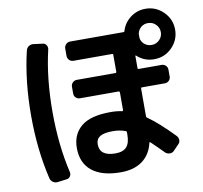

<svg xmlns="http://www.w3.org/2000/svg" viewBox="-95 -953 1190 1123"><g transform="rotate(-10 500.0 -391.5)"><path d="M839.8 -634.8Q867.2 -634.8 886.2 -653.8Q905.3 -672.9 905.3 -699.7Q905.3 -726.6 886.2 -745.6Q867.2 -764.6 839.8 -764.6Q815.4 -764.6 798.3 -750Q781.2 -735.4 776.4 -711.9V-703.1V-701.2V-693.4Q776.4 -685.5 777.3 -681.6Q783.2 -660.2 800.3 -647.5Q817.4 -634.8 839.8 -634.8ZM608.4 -142.6V-158.2Q608.4 -163.1 602.5 -165Q568.4 -177.7 528.3 -177.7Q475.6 -177.7 451.7 -163.1Q427.7 -148.4 427.7 -117.2Q427.7 -46.9 521.5 -46.9Q566.4 -46.9 587.4 -69.8Q608.4 -92.8 608.4 -142.6ZM839.8 -849.6Q901.4 -849.6 945.8 -805.7Q990.2 -761.7 990.2 -699.7Q990.2 -637.7 946.3 -593.8Q902.3 -549.8 839.8 -549.8Q781.2 -549.8 738.3 -589.8Q736.3 -590.8 734.4 -588.9V-514.6Q734.4 -509.8 739.3 -509.8H876Q890.6 -509.8 900.9 -500Q911.1 -490.2 911.1 -474.6V-434.6Q911.1 -419.9 900.9 -410.2Q890.6 -400.4 876 -400.4H739.3Q734.4 -400.4 734.4 -394.5V-228.5Q734.4 -223.6 739.3 -220.7Q802.7 -176.8 891.6 -85Q901.4 -74.2 901.9 -59.6Q902.3 -44.9 890.6 -34.2L858.4 -1Q848.6 8.8 833.5 8.3Q818.4 7.8 807.6 -2Q770.5 -40 733.4 -75.2Q730.5 -78.1 727.5 -75.2Q711.9 -5.9 662.1 30.8Q612.3 67.4 534.2 67.4Q421.9 67.4 362.8 20Q303.7 -27.3 303.7 -117.2Q303.7 -197.3 358.9 -243.7Q414.1 -290 534.2 -290Q572.3 -290 602.5 -283.2Q607.4 -283.2 608.4 -287.1V-394.5Q608.4 -399.4 602.5 -400.4H373Q358.4 -400.4 348.1 -410.2Q337.9 -419.9 337.9 -434.6V-474.6Q337.9 -489.3 348.1 -499.5Q358.4 -509.8 373 -509.8H602.5Q607.4 -509.8 608.4 -514.6V-618.2Q608.4 -623 602.5 -623H373Q358.4 -623 348.1 -633.3Q337.9 -643.6 337.9 -659.2V-701.2Q337.9 -715.8 348.1 -726.6Q358.4 -737.3 373 -737.3H690.4Q695.3 -737.3 696.3 -741.2Q710 -789.1 749.5 -819.3Q789.1 -849.6 839.8 -849.6ZM159.2 59.6Q144.5 61.5 131.8 53.2Q119.1 44.9 115.2 30.3Q73.2 -144.5 73.2 -349.6Q73.2 -554.7 115.2 -730.5Q119.1 -745.1 131.3 -753.4Q143.6 -761.7 159.2 -759.8L212.9 -752.9Q226.6 -752 234.4 -740.2Q242.2 -728.5 239.3 -714.8Q200.2 -548.8 200.2 -350.1Q200.2 -151.4 239.3 14.6Q242.2 28.3 234.4 40Q226.6 51.8 212.9 52.7Z"/></g></svg>

Font: Rounded-L Mgen+ 1mn bold
Style: Bold
Weight: 700
Designer: [Source Han Sans]
Ryoko NISHIZUKA  (kana & ideographs); Paul D. Hunt (Latin, Greek & Cyrillic); Wenlong ZHANG  (bopomofo
Version: Version 1.059.20150602